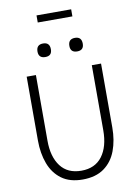

<svg xmlns="http://www.w3.org/2000/svg" viewBox="-112 -1146 876 1228"><g transform="rotate(-10 325.5 -532.5)"><path d="M214 -1075H439V-1029H214ZM180 -846Q180 -891 224 -891Q267 -891 267 -846Q267 -803 224 -803Q180 -803 180 -846ZM387 -846Q387 -891 431 -891Q474 -891 474 -846Q474 -803 431 -803Q387 -803 387 -846ZM84 -285V-700H144V-273Q144 -169 190 -108Q236 -47 325 -47Q414 -47 460.5 -109Q507 -171 507 -277V-700H567V-285Q567 -202 542 -135Q517 -68 463 -29Q409 10 323 10Q240 10 187 -29Q134 -68 109 -135Q84 -202 84 -285Z"/></g></svg>

Font: Haskoy Light
Style: Regular
Weight: 300
Designer: Ertekin Erdin
Foundry: Ertekin Erdin
Version: Version 2.000; ttfautohint (v1.8.4.7-5d5b)